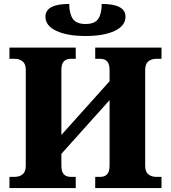

<svg xmlns="http://www.w3.org/2000/svg" viewBox="-20 -956 869 976"><path d="M28 0V-57H55Q79 -57 95 -70Q111 -83 111 -114V-601Q111 -631 95 -644Q79 -657 55 -657H28V-714H365V-657H338Q317 -657 304.5 -644Q292 -631 292 -600V-270L537 -543V-600Q537 -631 524.5 -644Q512 -657 491 -657H464V-714H801V-657H774Q750 -657 734 -644Q718 -631 718 -600V-113Q718 -83 734 -70Q750 -57 774 -57H801V0H464V-57H491Q512 -57 524.5 -70Q537 -83 537 -114V-447L292 -174V-114Q292 -83 304.5 -70Q317 -57 338 -57H365V0ZM415 -773Q322 -773 266.5 -799Q211 -825 211 -871Q211 -936 332 -936Q332 -887 350 -860.5Q368 -834 415 -834Q462 -834 479.5 -860.5Q497 -887 497 -936Q618 -936 618 -871Q618 -825 563 -799Q508 -773 415 -773Z"/></svg>

Font: Noto Serif ExtraBold
Style: Regular
Weight: 800
Designer: Monotype Design Team
Foundry: Monotype Imaging Inc.
Version: Version 2.014